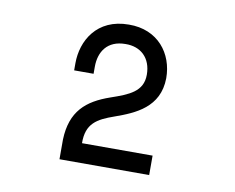

<svg xmlns="http://www.w3.org/2000/svg" viewBox="-57 -858 714 584"><g transform="rotate(10 300.0 -566.0)"><path d="M217 -620V-642C217 -688 241 -726 297 -726C344 -727 377 -697 377 -645C377 -593 335 -577 280 -558C208 -533 163 -495 160 -407V-346H437V-406H219C218 -467 251 -485 302 -503C364 -525 436 -555 437 -645C437 -721 387 -787 297 -786C198 -786 157 -711 157 -642V-620Z"/></g></svg>

Font: Fliege Mono Light
Style: Regular
Weight: 300
Version: Version 0.020;Glyphs 3.3 (3306)